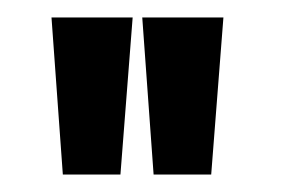

<svg xmlns="http://www.w3.org/2000/svg" viewBox="-20 -713 323 220"><path d="M39 -693 52 -513H118L132 -693ZM143 -693 156 -513H222L236 -693Z"/></svg>

Font: Modon Arabic
Style: Bold
Weight: 700
Designer: Ahmedzaza
Foundry: Ahmedzaza
Version: Version 2.010